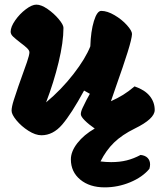

<svg xmlns="http://www.w3.org/2000/svg" viewBox="-20 -584 720 829"><path d="M286 104Q286 70 314 34Q342 -2 389 -29Q363 -47 346 -64Q329 -81 329 -91Q329 -102 336.5 -118Q344 -134 353.5 -152.5Q363 -171 368 -179L343 -193Q288 -92 248.5 -46Q209 0 159 0Q133 0 102.5 -19.5Q72 -39 51 -64.5Q30 -90 30 -106Q30 -122 39.5 -152Q49 -182 59.5 -212Q70 -242 73 -250Q86 -285 96.5 -316Q107 -347 107 -358Q107 -366 97.5 -375.5Q88 -385 69 -399Q47 -416 36.5 -426Q26 -436 26 -447Q26 -468 45.5 -496Q65 -524 91.5 -544Q118 -564 137 -564Q158 -564 185.5 -545Q213 -526 233.5 -501.5Q254 -477 254 -464Q254 -402 233 -315Q212 -228 179 -142Q245 -197 297 -264Q349 -331 370 -384Q372 -449 385.5 -493Q399 -537 417 -537Q443 -537 474.5 -518.5Q506 -500 528 -475.5Q550 -451 550 -437Q549 -416 531 -358.5Q513 -301 481 -211Q462 -155 459 -147Q488 -160 511.5 -174.5Q535 -189 561 -211Q605 -196 626.5 -169.5Q648 -143 648 -109Q648 -71 562 -29Q507 -2 472.5 31.5Q438 65 414 113Q438 116 460 116Q497 116 527 108.5Q557 101 587 85Q607 87 617.5 98Q628 109 628 126Q628 135 625 145Q595 181 542 203Q489 225 432 225Q367 225 326.5 191.5Q286 158 286 104Z"/></svg>

Font: Mogra
Style: Regular
Weight: 400
Designer: Lipi Raval
Foundry: Lipi Raval
Version: Version 1.002;PS 1.002;hotconv 1.0.88;makeotf.lib2.5.647800;